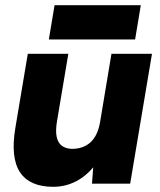

<svg xmlns="http://www.w3.org/2000/svg" viewBox="-20 -707 614 739"><path d="M334 0 341 -92 409 -500H565L481 0ZM43 -238 87 -500H243L200 -244ZM200 -244Q193 -205 198 -181Q203 -157 218 -146Q233 -135 256 -134Q301 -134 328.5 -159.5Q356 -185 365 -236L411 -235Q398 -156 365.5 -101Q333 -46 286.5 -17Q240 12 185 12Q94 12 57 -44Q20 -100 39 -214L44 -244ZM168 -555 190 -687H522L500 -555Z"/></svg>

Font: Figtree ExtraBold
Style: Italic
Weight: 800
Italic angle: -9.5°
Foundry: Erik Kennedy
Version: Version 2.001;gftools[0.9.30]